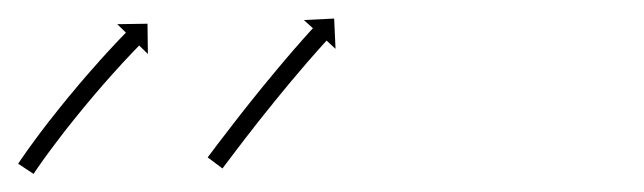

<svg xmlns="http://www.w3.org/2000/svg" viewBox="-51 -186 698 208"><path d="M-30.1 -10.5C-30.5 -9.9 -30.9 -9.2 -31.3 -8.6L-14.6 2.4C-14.2 1.8 -13.8 1.2 -13.4 0.6L-13.5 0.6L-13.5 0.6C-12.4 -1 -11.3 -2.6 -10.1 -4.3C-10.1 -4.3 -10.1 -4.2 -10.2 -4.2C-10.2 -4.2 -10.2 -4.2 -10.2 -4.2C-8.5 -6.7 -6.7 -9.2 -5 -11.6C-5 -11.6 -5 -11.6 -5 -11.6C-5 -11.6 -5 -11.6 -5 -11.6C-2.7 -14.7 -0.5 -17.9 1.8 -21L1.8 -21L1.8 -21C4.5 -24.6 7.2 -28.3 10 -31.9L10 -31.9L10 -31.9C13 -35.9 16.1 -40 19.2 -44L19.2 -44L19.2 -44C22.6 -48.2 25.9 -52.5 29.3 -56.7L29.3 -56.7L29.3 -56.7C32.8 -61 36.3 -65.4 39.9 -69.7L39.9 -69.7L39.9 -69.7C43.4 -74 47 -78.3 50.7 -82.6L50.6 -82.5L50.6 -82.5C54.1 -86.6 57.7 -90.8 61.2 -94.8L61.2 -94.8L61.2 -94.8C64.6 -98.6 67.9 -102.4 71.3 -106.2L71.3 -106.2L71.3 -106.2C74.3 -109.6 77.4 -112.9 80.5 -116.3L80.5 -116.3L80.4 -116.3C83.1 -119.1 85.7 -121.9 88.3 -124.7L88.3 -124.7L88.3 -124.7C90.3 -126.9 92.4 -129 94.4 -131.2L94.4 -131.1L94.4 -131.1C95.7 -132.5 97 -133.9 98.4 -135.3L98.4 -135.3L98.4 -135.3C98.8 -135.8 99.3 -136.2 99.8 -136.7L109.2 -127.5L108.8 -160.3L76 -159.8L85.4 -150.7C85 -150.2 84.5 -149.7 84 -149.2L84 -149.2L84 -149.2C82.6 -147.8 81.3 -146.4 80 -145L80 -145L79.9 -145C77.9 -142.8 75.8 -140.6 73.7 -138.4L73.7 -138.4L73.7 -138.4C71 -135.5 68.4 -132.7 65.7 -129.8L65.7 -129.8L65.7 -129.8C62.6 -126.4 59.5 -123 56.4 -119.6L56.4 -119.6L56.4 -119.5C53 -115.7 49.6 -111.9 46.2 -108L46.2 -108L46.2 -108C42.6 -103.8 39 -99.7 35.4 -95.5L35.4 -95.5L35.4 -95.5C31.7 -91.1 28.1 -86.8 24.5 -82.4L24.5 -82.4L24.4 -82.4C20.9 -78 17.3 -73.6 13.7 -69.2L13.7 -69.2L13.7 -69.2C10.3 -64.9 6.9 -60.6 3.5 -56.3L3.5 -56.3L3.4 -56.3C0.3 -52.2 -2.8 -48.1 -6 -44L-6 -44L-6 -44C-8.8 -40.3 -11.5 -36.6 -14.3 -32.9L-14.3 -32.8L-14.3 -32.8C-16.7 -29.6 -19 -26.4 -21.3 -23.2C-21.3 -23.2 -21.3 -23.2 -21.3 -23.2C-21.3 -23.2 -21.3 -23.2 -21.3 -23.2C-23.1 -20.7 -24.9 -18.1 -26.6 -15.6C-26.6 -15.6 -26.6 -15.6 -26.6 -15.6C-26.6 -15.6 -26.6 -15.6 -26.6 -15.6C-27.8 -13.9 -28.9 -12.2 -30.1 -10.5L-30.1 -10.5ZM175.2 -17.1C174.8 -16.5 174.4 -16 174 -15.5L190 -3.5C190.4 -4 190.8 -4.6 191.2 -5.1C192.3 -6.6 193.5 -8.1 194.6 -9.6C196.3 -11.9 198.1 -14.3 199.9 -16.6L199.9 -16.6L199.9 -16.6C202.2 -19.6 204.5 -22.7 206.8 -25.7L206.8 -25.7L206.8 -25.7C209.5 -29.3 212.3 -32.8 215 -36.4L215 -36.4L215 -36.4C218.1 -40.4 221.2 -44.3 224.3 -48.3L224.3 -48.3L224.2 -48.3C227.6 -52.5 230.9 -56.7 234.2 -60.9L234.2 -60.9L234.2 -60.9C237.7 -65.3 241.2 -69.6 244.7 -73.9L244.7 -73.9L244.6 -73.9C248.1 -78.2 251.7 -82.5 255.2 -86.8L255.2 -86.8L255.2 -86.8C258.6 -91 262.1 -95.1 265.5 -99.3L265.5 -99.2L265.5 -99.2C268.7 -103.1 272 -107 275.3 -110.8L275.3 -110.8L275.3 -110.8C278.2 -114.2 281.2 -117.6 284.1 -121.1L284.1 -121L284.1 -121C286.6 -123.9 289.2 -126.8 291.7 -129.7L291.7 -129.7L291.7 -129.7C293.7 -131.9 295.6 -134.1 297.6 -136.3L297.6 -136.3L297.6 -136.3C298.9 -137.7 300.1 -139.1 301.4 -140.5L301.4 -140.5L301.4 -140.5C301.9 -141 302.3 -141.5 302.8 -142L312.5 -133.1L311 -165.9L278.2 -164.3L288 -155.4C287.5 -154.9 287.1 -154.4 286.6 -153.9L286.6 -153.9L286.6 -153.9C285.3 -152.5 284 -151.1 282.7 -149.6L282.7 -149.6L282.7 -149.6C280.7 -147.4 278.7 -145.2 276.7 -142.9L276.7 -142.9L276.7 -142.9C274.2 -140 271.6 -137.1 269.1 -134.2L269.1 -134.2L269 -134.2C266 -130.7 263.1 -127.3 260.1 -123.8L260.1 -123.8L260.1 -123.8C256.8 -119.9 253.5 -116 250.2 -112.1L250.2 -112.1L250.2 -112.1C246.7 -107.9 243.2 -103.7 239.8 -99.5L239.7 -99.5L239.7 -99.5C236.2 -95.2 232.6 -90.9 229.1 -86.5L229.1 -86.5L229.1 -86.5C225.6 -82.1 222.1 -77.8 218.6 -73.4L218.6 -73.4L218.6 -73.4C215.2 -69.1 211.9 -64.9 208.5 -60.6L208.5 -60.6L208.5 -60.6C205.4 -56.6 202.3 -52.6 199.2 -48.6L199.2 -48.6L199.2 -48.6C196.4 -45 193.6 -41.4 190.9 -37.8L190.9 -37.8L190.9 -37.8C188.6 -34.8 186.3 -31.7 183.9 -28.7L183.9 -28.7L183.9 -28.7C182.2 -26.3 180.4 -24 178.6 -21.6C177.5 -20.1 176.3 -18.6 175.2 -17.1Z"/></svg>

Font: FRB American Cursive Just Arrows Extrabold
Style: Bold Italic
Weight: 800
Italic angle: -25°
Version: Version 2.0;Modular Font Editor K font №1